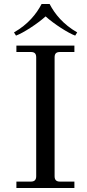

<svg xmlns="http://www.w3.org/2000/svg" viewBox="-20 -940 434 960"><path d="M50 -778 60 -762C94 -774 166 -820 208 -858C250 -820 322 -774 356 -762L366 -778C296 -818 254 -870 228 -920H188C162 -870 120 -818 50 -778ZM62 0H352V-32H280C261 -32 253 -41 253 -59V-653C253 -672 261 -680 280 -680H352V-712H62V-680H134C153 -680 161 -672 161 -653V-59C161 -41 153 -32 134 -32H62Z"/></svg>

Font: Old Standard
Style: Regular
Weight: 400
Designer: Alexey Kryukov <alexios@thessalonica.org.ru>
Version: Version 2.0